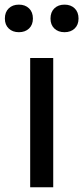

<svg xmlns="http://www.w3.org/2000/svg" viewBox="-68 -788 350 808"><path d="M59 0V-544H156V0ZM203.5 -652.5Q177 -652.5 160.8 -668Q144.5 -683.5 144.5 -710Q144.5 -737 160.8 -752.8Q177 -768.5 203.5 -768.5Q230 -768.5 246.2 -752.8Q262.5 -737 262.5 -710Q262.5 -683.5 246.2 -668Q230 -652.5 203.5 -652.5ZM11.5 -652.5Q-15 -652.5 -31.2 -668Q-47.5 -683.5 -47.5 -710Q-47.5 -737 -31.2 -752.8Q-15 -768.5 11.5 -768.5Q38 -768.5 54.2 -752.8Q70.5 -737 70.5 -710Q70.5 -683.5 54.2 -668Q38 -652.5 11.5 -652.5Z"/></svg>

Font: Encode Sans Condensed Condensed Medium
Style: Regular
Weight: 500
Width: 3
Designer: Multiple Designers
Foundry: Impallari Type
Version: Version 3.000; ttfautohint (v1.8.3) -l 8 -r 50 -G 200 -x 14 